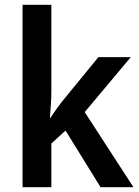

<svg xmlns="http://www.w3.org/2000/svg" viewBox="-20 -780 578 800"><path d="M194 -403Q194 -374 192 -345.5Q190 -317 188 -289H190Q203 -308 217 -328Q231 -348 246 -366L390 -542H525L333 -313L536 0H399L253 -236L194 -182V0H74V-760H194Z"/></svg>

Font: Noto Sans Sinhala UI SemiCondensed SemiBold
Style: Regular
Weight: 600
Width: 4
Designer: Jelle Bosma - Monotype Design Team
Foundry: Monotype Imaging Inc.
Version: Version 2.006; ttfautohint (v1.8.4.7-5d5b)